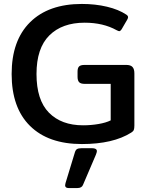

<svg xmlns="http://www.w3.org/2000/svg" viewBox="-20 -715 740 973"><path d="M39 -340Q39 -510 132.5 -602.5Q226 -695 395 -695Q463 -695 522 -681Q581 -667 620 -641Q629 -635 629 -628Q629 -623 625 -616L596 -566Q590 -557 584 -557Q581 -557 571 -562Q503 -600 409 -600Q295 -600 230 -535.5Q165 -471 165 -340Q165 -208 228 -144Q291 -80 401 -80Q441 -80 479 -86.5Q517 -93 541 -105V-290H409Q389 -290 381 -298.5Q373 -307 373 -326V-352Q373 -371 381 -378.5Q389 -386 409 -386H620Q642 -386 651.5 -375.5Q661 -365 661 -343V-79Q661 -64 658 -56.5Q655 -49 645 -43Q553 15 395 15Q225 15 132 -77Q39 -169 39 -340ZM310 224Q310 221 312 213L358 62Q362 46 369.5 41Q377 36 394 36H446Q471 36 471 51Q471 56 466 69L401 221Q395 238 372 238H328Q310 238 310 224Z"/></svg>

Font: Mitr
Style: Regular
Weight: 400
Designer: Thanarat Vachiruckul
Foundry: Cadson Demak
Version: Version 1.003